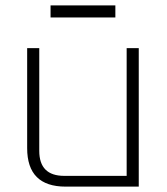

<svg xmlns="http://www.w3.org/2000/svg" viewBox="-20 -694 621 714"><path d="M81 -143V-515H126V-133Q126 -40 219 -40H451V-515H496V0H224Q81 0 81 -143ZM168 -629V-674H409V-629Z"/></svg>

Font: Oxanium ExtraLight ExtraLight
Style: Regular
Weight: 250
Version: Version 2.000